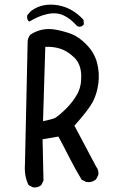

<svg xmlns="http://www.w3.org/2000/svg" viewBox="-20 -812 540 830"><path d="M123 -2 103.5 -11.7Q84 -50.8 87.9 -102.5L99.6 -634.8Q101.6 -650.4 111.3 -662.1Q134.8 -677.7 162.1 -683.6Q189.5 -689.5 221.7 -683.6Q253.9 -677.7 286.6 -666Q319.3 -654.3 353.5 -619.6Q387.7 -585 399.4 -541Q411.1 -497.1 405.3 -452.1Q399.4 -407.2 381.8 -373Q364.3 -338.9 301.8 -268.6L395.5 -91.8Q407.2 -78.1 405.3 -56.6L395.5 -37.1Q377.9 -21.5 352.5 -25.4L333 -35.2Q305.7 -80.1 281.7 -127.4Q257.8 -174.8 232.4 -221.7L164.1 -210L168 -31.2L158.2 -11.7Q144.5 0 123 -2ZM216.8 -301.8Q232.4 -309.6 264.2 -340.8Q295.9 -372.1 314.5 -406.2Q333 -440.4 331.1 -488.3Q329.1 -536.1 300.8 -563.5Q272.5 -590.8 241.7 -601.1Q210.9 -611.3 175.8 -609.4L166 -288.1Q208 -296.9 216.8 -301.8ZM317.4 -697.3 311.5 -701.2Q284.2 -732.4 253.4 -746.1Q222.7 -759.8 183.6 -751Q144.5 -742.2 107.4 -718.8L101.6 -722.7Q95.7 -732.4 97.7 -746.1L113.3 -763.7Q138.7 -783.2 168.9 -789.1Q199.2 -794.9 231.4 -789.1Q263.7 -783.2 290.5 -767.6Q317.4 -752 340.8 -726.6L342.8 -707Q333 -693.4 317.4 -697.3Z"/></svg>

Font: JasonHandwriting4
Style: Regular
Weight: 400
Version: Version 1.01.21